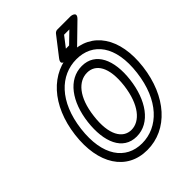

<svg xmlns="http://www.w3.org/2000/svg" viewBox="-246 -973 1137 1137"><g transform="rotate(-45 323.0 -404.0)"><path d="M318 -13C183 -13 98 -126 123 -330C148 -533 260 -641 395 -641C531 -641 617 -533 592 -330C567 -126 454 -13 318 -13ZM312 37C484 37 615 -110 642 -330C669 -549 572 -691 401 -691C230 -691 100 -549 73 -330C46 -110 141 37 312 37ZM324 -64C439 -64 516 -179 534 -330C552 -480 503 -590 389 -590C275 -590 198 -480 180 -330C162 -179 209 -64 324 -64ZM330 -114C259 -114 212 -187 230 -330C247 -472 311 -540 383 -540C455 -540 501 -472 484 -330C466 -187 401 -114 330 -114ZM490 -795 422 -729H395L446 -795ZM566 -803C604 -840 552 -845 552 -845H439C431 -845 423 -841 417 -834L327 -718C296 -678 343 -679 343 -679H427C433 -679 442 -682 447 -687Z"/></g></svg>

Font: Falling Sky
Style: CondOuObl
Weight: 400
Designer: Paul D. Hunt
Foundry: Adobe Systems Incorporated
Version: Version 1.02